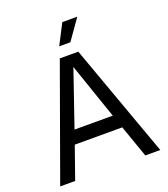

<svg xmlns="http://www.w3.org/2000/svg" viewBox="-160 -1019 991 1132"><g transform="rotate(-20 335.0 -453.0)"><path d="M21 0 277 -710H393L649 0H555L484 -202H186L115 0ZM215 -286H455L335 -635ZM298 -778 364 -906H458L368 -778Z"/></g></svg>

Font: Geist
Style: Regular
Weight: 400
Designer: Basement.studio, Andrés Briganti, Mateo Zaragoza
Foundry: Basement.studio, Vercel, Andrés Briganti, Guido Ferreyra, Mateo Zaragoza
Version: Version 1.401